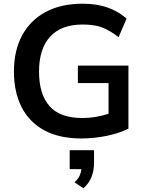

<svg xmlns="http://www.w3.org/2000/svg" viewBox="-20 -735 780 1033"><path d="M418 10Q299 10 218 -34Q137 -78 96 -159Q55 -240 55 -351Q55 -463 99 -544.5Q143 -626 225.5 -670.5Q308 -715 424 -715Q501 -715 559 -694.5Q617 -674 661 -635L618 -535Q569 -573 527.5 -588Q486 -603 425 -603Q309 -603 249.5 -537.5Q190 -472 190 -350Q190 -228 246.5 -164Q303 -100 424 -100Q493 -100 564 -123V-288H399V-382H671V-43Q622 -18 554 -4Q486 10 418 10ZM429 278 381 246Q400 228 408 211Q416 194 418 175H355V73H486V140Q486 181 473 215.5Q460 250 429 278Z"/></svg>

Font: MulishBold
Style: Bold
Weight: 700
Designer: Vernon Adams
Foundry: Vernon Adams
Version: Version 3.602; ttfautohint (v1.8.3)